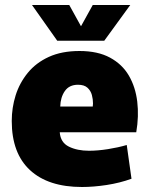

<svg xmlns="http://www.w3.org/2000/svg" viewBox="-20 -736 597 768"><path d="M308 12Q173 12 100 -55.5Q27 -123 27 -252Q27 -305 42.5 -354.5Q58 -404 91 -444.5Q124 -485 175.5 -508.5Q227 -532 298 -532Q371 -532 420 -505.5Q469 -479 495.5 -433.5Q522 -388 529 -329.5Q536 -271 525 -207H219Q222 -166 255.5 -149.5Q289 -133 336 -133Q371 -133 412 -139.5Q453 -146 487 -156L506 -21Q459 -4 406.5 4Q354 12 308 12ZM292 -397Q257 -397 239.5 -372Q222 -347 221 -310H351Q352 -315 352 -322Q352 -339 347.5 -356Q343 -373 330 -385Q317 -397 292 -397ZM209 -573 108 -716H257L304 -631L351 -716H501L397 -573Z"/></svg>

Font: Murecho Black
Style: Regular
Weight: 900
Designer: Neil Summerour
Foundry: Positype
Version: Version 1.010; ttfautohint (v1.8.3)